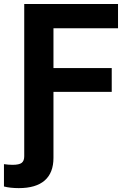

<svg xmlns="http://www.w3.org/2000/svg" viewBox="-58 -748 665 980"><path d="M-37.8 203.8V89.8Q-26.1 91.5 -15.2 92.4Q-4.3 93.3 5.8 93.3Q39.9 93.3 52.8 83.2Q65.7 73.1 65.7 49.5V-62.5H214.9V57.7Q214.9 134 170.2 173.1Q125.5 212.2 37.8 212.2Q16 212.2 -3.4 210Q-22.8 207.9 -37.8 203.8ZM65.7 0V-727.5H544.4V-603.8H214.9V-400.7H512.3V-279.1H214.9V0Z"/></svg>

Font: Inter Variable LoSnoCo
Style: Regular
Weight: 400
Designer: Rasmus Andersson
Foundry: rsms
Version: Version 4.000;git-a52131595; featfreeze: case,dlig,ss01,ss02